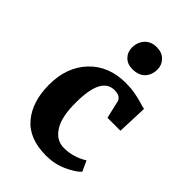

<svg xmlns="http://www.w3.org/2000/svg" viewBox="-191 -684 765 765"><g transform="rotate(45 192.0 -301.0)"><path d="M27 -201Q27 -300 85 -361Q143 -422 239 -422Q267 -422 292 -417.5Q317 -413 336 -407Q355 -401 363 -400L358 -272H285L267 -349Q259 -370 227 -370Q153 -370 153 -227Q152 -146 178 -105Q204 -64 247 -64Q300 -64 346 -93L366 -49Q348 -29 307 -10.5Q266 8 219 8Q122 8 74.5 -49Q27 -106 27 -201ZM218 -479Q190 -479 173 -496Q156 -513 156 -539Q156 -569 174.5 -589.5Q193 -610 225 -610Q255 -610 272.5 -592Q290 -574 290 -549Q290 -518 271.5 -498.5Q253 -479 218 -479Z"/></g></svg>

Font: Aikya
Style: Bold
Weight: 700
Designer: Neelakash Kshetrimayum (Latin subset based on Merriweather by Eben Sorkin)
Foundry: Brand New Type
Version: Version 1.00 b005